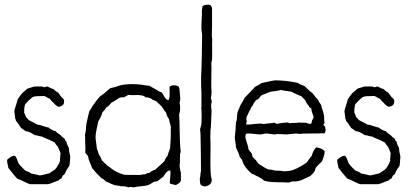

<svg xmlns="http://www.w3.org/2000/svg" viewBox="-20 -804 1790 834"><path d="M85 -315 94 -294Q95 -293 99 -289.5Q103 -286 104 -283Q111 -280 123 -273Q135 -266 142 -263Q152 -262 167.5 -256.5Q183 -251 191 -250Q205 -238 222 -234Q227 -227 243 -217Q248 -210 262 -200Q262 -193 268 -190Q271 -175 279 -162Q280 -143 285 -126V-121Q285 -114 283.5 -101.5Q282 -89 282 -85Q268 -66 262 -50Q261 -47 257 -44.5Q253 -42 252 -40L246 -28Q239 -27 236 -21Q229 -19 214 -12.5Q199 -6 189 -4H110Q100 -7 82.5 -16Q65 -25 55 -28Q47 -36 33.5 -53Q20 -70 16 -75Q16 -80 13 -91Q10 -102 11 -110Q12 -111 18 -116Q24 -121 26 -122Q28 -123 35 -126Q42 -129 46 -126Q51 -121 55 -109Q59 -97 61 -94Q66 -86 77.5 -75Q89 -64 91 -62Q102 -60 116 -50Q134 -47 153 -42Q162 -43 177 -47Q192 -51 194 -51Q196 -52 204 -58Q212 -64 217 -66Q230 -78 241 -105Q240 -111 241.5 -122Q243 -133 243 -138Q242 -143 238 -151.5Q234 -160 233 -163Q232 -167 226 -173Q220 -179 219 -184Q201 -194 191 -198Q166 -208 162 -211Q156 -211 146.5 -214Q137 -217 131 -217Q128 -219 122 -222.5Q116 -226 112.5 -228Q109 -230 103 -232Q97 -234 91 -234Q77 -246 71 -248Q71 -251 66 -256Q65 -257 63.5 -260Q62 -263 61 -264Q60 -266 56 -271Q52 -276 50 -278Q49 -279 48.5 -283.5Q48 -288 46 -289Q44 -311 42 -319Q44 -328 44 -330Q50 -347 57 -373Q59 -376 65.5 -385Q72 -394 75 -398L99 -419L128 -428Q134 -428 143.5 -428.5Q153 -429 160 -428.5Q167 -428 172 -425Q175 -425 179 -427Q183 -429 187 -428Q190 -427 198 -422.5Q206 -418 213 -417Q220 -408 233 -401Q235 -399 239.5 -392Q244 -385 247 -382L252 -378Q257 -373 258 -369.5Q259 -366 258 -360Q258 -344 235 -340Q223 -344 214 -356Q213 -357 206 -363.5Q199 -370 197 -375Q192 -376 184 -381Q176 -386 172 -387Q135 -387 126 -384Q119 -382 105 -368Q90 -353 88 -349Q84 -329 85 -315Z M717 -8Q717 -13 719.5 -35.5Q722 -58 719 -64Q711 -63 706 -58.5Q701 -54 696 -46.5Q691 -39 689 -36Q684 -33 676 -26.5Q668 -20 664 -17Q662 -16 656.5 -15.5Q651 -15 648 -14Q630 -2 624 0Q615 3 592.5 5Q570 7 561 10Q545 6 538 10Q524 4 506 5Q482 0 476 0Q475 -2 468 -3.5Q461 -5 459 -8Q457 -8 451.5 -11Q446 -14 442 -14Q440 -15 437 -18.5Q434 -22 432 -23Q431 -26 426 -27.5Q421 -29 420 -30Q418 -34 410 -41Q402 -48 399 -52Q398 -53 391 -61Q384 -69 380 -74Q378 -82 371 -97Q364 -112 363 -123Q362 -128 356.5 -133Q351 -138 350 -143Q352 -152 350 -183Q350 -214 349 -217Q350 -220 351 -227.5Q352 -235 353 -238Q353 -253 355.5 -267Q358 -281 362 -296.5Q366 -312 368 -321Q372 -326 378.5 -337.5Q385 -349 390 -354Q395 -363 413 -384Q426 -392 459 -421Q482 -427 484 -427Q523 -444 596 -436Q620 -431 629 -432Q633 -428 642.5 -423.5Q652 -419 656 -416Q675 -404 683 -402Q686 -399 690.5 -390Q695 -381 699.5 -376Q704 -371 711 -369Q717 -374 717 -400Q717 -404 716.5 -414.5Q716 -425 717 -427Q724 -434 737 -433.5Q750 -433 757 -427Q760 -420 761 -400Q762 -380 763 -375Q763 -373 762.5 -369.5Q762 -366 761.5 -363.5Q761 -361 760 -359Q766 -330 758 -306Q760 -285 760.5 -230.5Q761 -176 765 -146Q765 -143 763 -138Q761 -133 762 -129Q762 -90 760 -83Q761 -80 761.5 -74Q762 -68 763 -63Q764 -58 766 -55Q765 -52 766 -35Q767 -18 763 -14Q762 -10 744 0Q720 -5 717 -8ZM454 -80 465 -71Q486 -55 519 -45Q525 -44 590 -44Q604 -48 612 -47Q618 -53 629 -53Q641 -64 653 -66Q660 -73 674.5 -85.5Q689 -98 695 -105Q700 -120 708 -127Q709 -134 713.5 -145Q718 -156 719 -162Q723 -207 722 -254Q715 -279 714 -287Q706 -296 702 -313Q701 -316 697.5 -319.5Q694 -323 692 -326Q692 -330 688 -333.5Q684 -337 684 -340L659 -364Q646 -369 645 -370Q642 -370 639 -373.5Q636 -377 632 -378Q620 -382 612 -381Q607 -388 593 -390Q579 -392 565.5 -391Q552 -390 539 -392Q535 -391 528 -386.5Q521 -382 517 -381Q513 -382 507 -381Q501 -380 500 -380Q470 -360 464 -358Q451 -342 440 -336Q439 -330 424 -315Q422 -302 407 -277Q406 -272 399.5 -242Q393 -212 396 -197Q400 -166 401 -157Q405 -150 409 -134Q416 -125 423 -107Q428 -103 436 -94.5Q444 -86 448 -83Z M901 -721V-688Q899 -644 902 -633Q901 -620 901.5 -589Q902 -558 901 -544Q901 -543 900 -539Q899 -535 898 -533Q899 -512 898 -467.5Q897 -423 899 -404Q899 -390 896 -380Q896 -377 898 -371Q900 -365 900 -363Q897 -352 897 -342Q897 -339 898 -332.5Q899 -326 899 -322Q899 -311 897.5 -287Q896 -263 896 -251Q894 -245 894 -223Q893 -209 894 -196Q895 -178 894 -117Q893 -56 898 -30Q898 -29 899 -28Q900 -27 900 -26Q901 -6 884 2Q867 10 853 0Q848 -4 848 -30Q850 -34 850.5 -44.5Q851 -55 853 -59Q853 -77 852.5 -135Q852 -193 851 -221Q851 -224 850 -232Q849 -240 849 -243Q850 -246 851.5 -251.5Q853 -257 854 -261.5Q855 -266 855 -270Q857 -303 855 -330Q853 -333 855 -338V-402Q852 -456 855 -500Q857 -558 857 -593Q857 -603 857.5 -622.5Q858 -642 858 -651Q858 -653 855 -677Q854 -682 857 -741V-760L860 -778Q878 -787 894 -782Q900 -774 901 -770Z M1388 -298V-285Q1388 -283 1389 -277.5Q1390 -272 1389 -269Q1388 -266 1385 -263Q1385 -260 1388 -258Q1391 -256 1391 -254Q1393 -253 1393 -248.5Q1393 -244 1394 -243Q1395 -232 1390 -225Q1364 -224 1311 -224Q1287 -224 1284 -222Q1271 -224 1264.5 -224Q1258 -224 1244 -222Q1230 -220 1224 -220Q1218 -220 1206 -221Q1194 -222 1188 -222Q1185 -222 1179.5 -221Q1174 -220 1172 -220Q1167 -220 1155 -222Q1143 -224 1137 -224Q1132 -224 1123 -222Q1114 -220 1112 -220Q1103 -220 1082.5 -222.5Q1062 -225 1051 -224Q1041 -217 1050 -191.5Q1059 -166 1059 -157Q1060 -153 1065.5 -147Q1071 -141 1073 -138Q1075 -133 1077 -123Q1093 -108 1103 -93Q1127 -76 1145 -68Q1160 -68 1175 -63Q1201 -63 1211 -60Q1236 -60 1254 -66Q1268 -71 1292 -85Q1295 -86 1301.5 -91Q1308 -96 1312 -98Q1328 -121 1334 -127Q1340 -150 1353 -164Q1377 -161 1390 -148Q1392 -137 1379 -104Q1376 -100 1364.5 -89.5Q1353 -79 1350 -71Q1350 -63 1338.5 -50Q1327 -37 1320 -36Q1316 -34 1305.5 -29Q1295 -24 1289 -21.5Q1283 -19 1272.5 -17Q1262 -15 1251 -16Q1248 -16 1242.5 -13.5Q1237 -11 1233 -11Q1224 -12 1184.5 -12.5Q1145 -13 1129 -19Q1126 -19 1122.5 -23Q1119 -27 1117 -28Q1115 -29 1110 -31.5Q1105 -34 1103 -36Q1097 -38 1087.5 -43.5Q1078 -49 1073 -50Q1071 -52 1064.5 -58Q1058 -64 1056 -66.5Q1054 -69 1049 -75Q1044 -81 1041.5 -85.5Q1039 -90 1036 -96Q1033 -102 1032 -109Q1031 -110 1021 -123Q1020 -132 1005 -164Q1005 -171 1002.5 -186Q1000 -201 1000 -209L1003 -239L1005 -272Q1005 -274 1006.5 -276.5Q1008 -279 1008 -280Q1009 -285 1009.5 -297Q1010 -309 1011 -313Q1013 -321 1018.5 -333Q1024 -345 1025 -348Q1026 -350 1033 -361.5Q1040 -373 1043 -380Q1051 -387 1088 -427Q1112 -439 1115 -443Q1170 -455 1174 -455Q1224 -455 1274 -444Q1277 -441 1282 -438.5Q1287 -436 1293 -434Q1299 -432 1303 -430Q1329 -404 1338 -399Q1352 -379 1361 -372Q1363 -364 1375 -348Q1376 -341 1381.5 -324.5Q1387 -308 1388 -298ZM1336 -282Q1343 -291 1342 -296.5Q1341 -302 1336.5 -313Q1332 -324 1333 -331Q1332 -333 1328 -336L1323 -339Q1322 -340 1322 -341Q1322 -342 1322 -343Q1308 -359 1306 -369Q1297 -377 1289 -386Q1286 -387 1269.5 -394Q1253 -401 1245 -406Q1206 -411 1200 -413Q1182 -408 1156 -406Q1124 -393 1118 -391Q1114 -389 1108 -381Q1102 -373 1099 -372Q1098 -371 1096 -371Q1094 -371 1093 -370Q1091 -368 1084 -358Q1082 -356 1080.5 -351.5Q1079 -347 1077 -345Q1076 -344 1072 -338.5Q1068 -333 1068 -329Q1065 -327 1051 -295Q1049 -284 1052 -277Q1052 -276 1050 -269.5Q1048 -263 1051 -263Q1060 -262 1086.5 -265.5Q1113 -269 1125 -265Q1132 -267 1148 -268Q1164 -269 1170 -271Q1173 -271 1177.5 -268Q1182 -265 1186 -266Q1195 -270 1229 -272Q1231 -272 1234.5 -270Q1238 -268 1241 -269Q1247 -270 1259.5 -270Q1272 -270 1279 -272Q1281 -271 1308 -271Q1310 -271 1317 -268Q1324 -265 1330 -266Q1334 -269 1336 -282Z M1519 -315 1528 -294Q1529 -293 1533 -289.5Q1537 -286 1538 -283Q1545 -280 1557 -273Q1569 -266 1576 -263Q1586 -262 1601.5 -256.5Q1617 -251 1625 -250Q1639 -238 1656 -234Q1661 -227 1677 -217Q1682 -210 1696 -200Q1696 -193 1702 -190Q1705 -175 1713 -162Q1714 -143 1719 -126V-121Q1719 -114 1717.5 -101.5Q1716 -89 1716 -85Q1702 -66 1696 -50Q1695 -47 1691 -44.5Q1687 -42 1686 -40L1680 -28Q1673 -27 1670 -21Q1663 -19 1648 -12.5Q1633 -6 1623 -4H1544Q1534 -7 1516.5 -16Q1499 -25 1489 -28Q1481 -36 1467.5 -53Q1454 -70 1450 -75Q1450 -80 1447 -91Q1444 -102 1445 -110Q1446 -111 1452 -116Q1458 -121 1460 -122Q1462 -123 1469 -126Q1476 -129 1480 -126Q1485 -121 1489 -109Q1493 -97 1495 -94Q1500 -86 1511.5 -75Q1523 -64 1525 -62Q1536 -60 1550 -50Q1568 -47 1587 -42Q1596 -43 1611 -47Q1626 -51 1628 -51Q1630 -52 1638 -58Q1646 -64 1651 -66Q1664 -78 1675 -105Q1674 -111 1675.5 -122Q1677 -133 1677 -138Q1676 -143 1672 -151.5Q1668 -160 1667 -163Q1666 -167 1660 -173Q1654 -179 1653 -184Q1635 -194 1625 -198Q1600 -208 1596 -211Q1590 -211 1580.5 -214Q1571 -217 1565 -217Q1562 -219 1556 -222.5Q1550 -226 1546.5 -228Q1543 -230 1537 -232Q1531 -234 1525 -234Q1511 -246 1505 -248Q1505 -251 1500 -256Q1499 -257 1497.5 -260Q1496 -263 1495 -264Q1494 -266 1490 -271Q1486 -276 1484 -278Q1483 -279 1482.5 -283.5Q1482 -288 1480 -289Q1478 -311 1476 -319Q1478 -328 1478 -330Q1484 -347 1491 -373Q1493 -376 1499.5 -385Q1506 -394 1509 -398L1533 -419L1562 -428Q1568 -428 1577.5 -428.5Q1587 -429 1594 -428.5Q1601 -428 1606 -425Q1609 -425 1613 -427Q1617 -429 1621 -428Q1624 -427 1632 -422.5Q1640 -418 1647 -417Q1654 -408 1667 -401Q1669 -399 1673.5 -392Q1678 -385 1681 -382L1686 -378Q1691 -373 1692 -369.5Q1693 -366 1692 -360Q1692 -344 1669 -340Q1657 -344 1648 -356Q1647 -357 1640 -363.5Q1633 -370 1631 -375Q1626 -376 1618 -381Q1610 -386 1606 -387Q1569 -387 1560 -384Q1553 -382 1539 -368Q1524 -353 1522 -349Q1518 -329 1519 -315Z"/></svg>

Font: FuturaRenner Light
Style: Regular
Weight: 300
Designer: BSozoo
Foundry: BSozoo
Version: Version 1.001;PS 001.001;hotconv 1.0.70;makeotf.lib2.5.58329